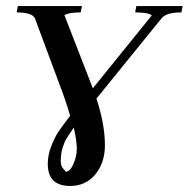

<svg xmlns="http://www.w3.org/2000/svg" viewBox="-20 -605 624 635"><path d="M251 -585 247 -564Q208 -564 193 -555L287 -313L482 -554Q471 -564 427 -564L431 -585H584L580 -564Q529 -564 514 -544L299 -279Q327 -193 327 -125Q327 -67 295.5 -28.5Q264 10 212 10Q138 10 138 -63Q138 -92 149.5 -121.5Q161 -151 173 -169Q185 -187 212 -222Q198 -271 176 -328L96 -543Q88 -564 35 -564L39 -585ZM224 -183Q206 -157 199 -145Q192 -133 186.5 -114.5Q181 -96 181 -72Q181 -63 183.5 -56.5Q186 -50 191 -45Q196 -40 197 -37Q212 -37 223 -63Q234 -89 234 -112Q234 -140 224 -183Z"/></svg>

Font: Judson
Style: Italic
Weight: 400
Italic angle: -9.5°
Version: Version 20110429